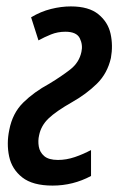

<svg xmlns="http://www.w3.org/2000/svg" viewBox="-20 -569 374 599"><path d="M144 10Q82 10 49.5 -15.5Q17 -41 8.5 -81Q0 -121 9 -164Q19 -216 52.5 -249Q86 -282 134 -308Q172 -331 199.5 -352.5Q227 -374 234 -407Q239 -429 229 -449.5Q219 -470 184 -470Q160 -470 139 -461.5Q118 -453 100 -443L77 -515Q107 -533 139 -541Q171 -549 201 -549Q257 -549 287 -524.5Q317 -500 325 -463.5Q333 -427 326 -388Q315 -340 282.5 -308Q250 -276 206 -251Q155 -222 131.5 -199.5Q108 -177 102 -147Q98 -130 101 -112Q104 -94 118 -82Q132 -70 161 -70Q187 -70 213.5 -79Q240 -88 264 -101V-20Q208 10 144 10Z"/></svg>

Font: Noto Sans ExtraCondensed Medium
Style: Italic
Weight: 500
Width: 2
Italic angle: -12°
Designer: Monotype Design Team
Foundry: Monotype Imaging Inc.
Version: Version 2.013; ttfautohint (v1.8.4.7-5d5b)